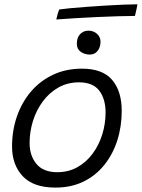

<svg xmlns="http://www.w3.org/2000/svg" viewBox="-20 -855 658 892"><path d="M237.5 16.5Q135.5 16.5 85.8 -36.2Q36 -89 36 -174.5Q36 -249 58.8 -314.5Q81.5 -380 124 -429.8Q166.5 -479.5 226.5 -507.8Q286.5 -536 361 -536Q456.5 -536 501 -483.8Q545.5 -431.5 545.5 -340Q545.5 -267 524.8 -202.2Q504 -137.5 464.2 -88.2Q424.5 -39 367.5 -11.2Q310.5 16.5 237.5 16.5ZM246 -55Q298 -55 339.5 -78.2Q381 -101.5 410.2 -141Q439.5 -180.5 455 -230.2Q470.5 -280 470.5 -332.5Q470.5 -395.5 441 -434Q411.5 -472.5 347 -472.5Q294 -472.5 251.5 -448.5Q209 -424.5 179 -384Q149 -343.5 133.2 -293.2Q117.5 -243 117.5 -191Q117.5 -131.5 149.5 -93.2Q181.5 -55 246 -55ZM390.5 -712.5Q414.5 -712.5 430.8 -697.8Q447 -683 447 -661.5Q447 -635.5 433.5 -618.5Q420 -601.5 397.5 -601.5Q373.5 -601.5 355.2 -614.2Q337 -627 337 -651.5Q337 -681.5 352.8 -697Q368.5 -712.5 390.5 -712.5ZM607 -781Q573.5 -781 527.2 -779.5Q481 -778 430 -775.8Q379 -773.5 330 -770.5Q281 -767.5 241.5 -764.5Q244 -775.5 247.5 -788.5Q251 -801.5 255.5 -811Q271.5 -813.5 305.5 -816.8Q339.5 -820 383 -823.2Q426.5 -826.5 471.5 -829.2Q516.5 -832 555.5 -833.5Q594.5 -835 618.5 -835Q618 -829.5 614.5 -813.5Q611 -797.5 607 -781Z"/></svg>

Font: Grandstander Light
Style: Italic
Weight: 300
Italic angle: -15°
Designer: Tyler Finck
Foundry: Etcetera Type Co
Version: Version 1.200; ttfautohint (v1.8.3)